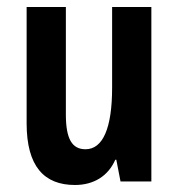

<svg xmlns="http://www.w3.org/2000/svg" viewBox="-20 -518 510 548"><path d="M412 -498H300V-268C300 -153 274 -92 224 -92C186 -92 168 -121 168 -191V-498H56V-166C56 -43 106 10 194 10C248 10 289 -16 309 -62H312L324 0H412Z"/></svg>

Font: Noto Sans Armenian ExtraCondensed SemiBold
Style: Regular
Weight: 600
Width: 2
Designer: Monotype Design Team
Foundry: Monotype Imaging Inc.
Version: Version 2.008